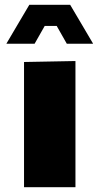

<svg xmlns="http://www.w3.org/2000/svg" viewBox="-20 -779 407 799"><path d="M50 -671 102 -759H272L324 -671ZM80 0V-521L293 -525H294V0ZM7 -597V-598L50 -671H166L124 -597ZM258 -597 216 -671H324L367 -598V-597Z"/></svg>

Font: Foldit ExtraBold
Style: Regular
Weight: 800
Version: Version 1.003